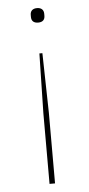

<svg xmlns="http://www.w3.org/2000/svg" viewBox="-52 -542 356 766"><g transform="rotate(-5 126.0 -159.5)"><path d="M120 -330 115 -91V192H137V-91L132 -330ZM126 -511C109 -511 99 -502 99 -486V-478C99 -462 108 -453 126 -453C144 -453 153 -462 153 -478V-486C153 -502 143 -511 126 -511Z"/></g></svg>

Font: IBM Plex Sans Thai Looped Thin
Style: Regular
Weight: 100
Designer: Mike Abbink, Paul van der Laan, Pieter van Rosmalen, Ben Mitchell, Mark Frömberg
Foundry: Bold Monday
Version: Version 1.1